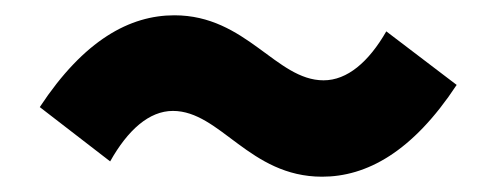

<svg xmlns="http://www.w3.org/2000/svg" viewBox="-20 -503 649 251"><path d="M401 -272C459 -272 519 -304 577 -392L485 -462C462 -422 434 -398 403 -398C341 -398 302 -483 208 -483C150 -483 90 -451 32 -363L124 -292C147 -333 175 -358 206 -358C268 -358 306 -272 401 -272Z"/></svg>

Font: Noto Sans CJK KR Black
Style: Regular
Weight: 900
Designer: Ryoko NISHIZUKA (kana & ideographs); Paul D. Hunt (Latin, Greek & Cyrillic); Wenlong ZHANG (bopomofo); Sandoll Communica
Foundry: Adobe Systems Incorporated
Version: Version 1.004;PS 1.004;hotconv 1.0.82;makeotf.lib2.5.63406